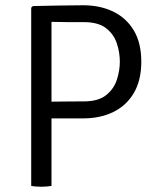

<svg xmlns="http://www.w3.org/2000/svg" viewBox="-20 -706 596 729"><path d="M516.5 -472Q516.5 -401.5 488.5 -353.5Q460.5 -305.5 410.8 -281Q361 -256.5 296 -256.5H143.5V-319.5Q161.5 -320 191.8 -320.2Q222 -320.5 251.8 -320.8Q281.5 -321 298 -321Q353.5 -321 383 -344.8Q412.5 -368.5 423.8 -403.5Q435 -438.5 435 -472Q435 -506 423.8 -540.8Q412.5 -575.5 383 -598.8Q353.5 -622 298 -622Q273.5 -622 238.2 -622Q203 -622 175.5 -623V0Q167.5 1.5 157.2 2.2Q147 3 136 3Q126 3 116 2.2Q106 1.5 98.5 0V-677L105 -683Q157 -684 202.8 -685Q248.5 -686 296 -686Q360 -686 409.8 -662Q459.5 -638 488 -590.5Q516.5 -543 516.5 -472Z"/></svg>

Font: Signika SC
Style: Regular
Weight: 300
Designer: Anna Giedryś
Foundry: Anna Giedryś
Version: Version 2.000